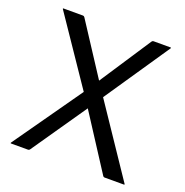

<svg xmlns="http://www.w3.org/2000/svg" viewBox="-126 -814 892 928"><g transform="rotate(20 320.0 -350.0)"><path d="M507.5 -700H595Q600 -700 596.5 -695L371 -362.5L611.5 -5Q615 0 610 0H510Q505 0 502 -5L320 -286.5L126 -5Q122.5 0 117.5 0H30Q25 0 28.5 -5L274.5 -354.5L43.5 -695Q40 -700 45 -700H145Q150 -700 153.5 -695L325.5 -431L499 -695Q502.5 -700 507.5 -700Z"/></g></svg>

Font: MFEK Sans
Style: Regular
Weight: 400
Designer: Owen Earl
Foundry: indestructible type*
Version: Version 0.001; ttfautohint (v1.8.4.7-5d5b)